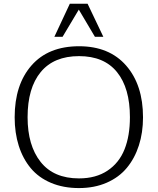

<svg xmlns="http://www.w3.org/2000/svg" viewBox="-20 -984 834 1016"><path d="M267.6 -789.1 349.6 -964.4H443.4L526.9 -789.1H482.4L397 -933.1L311 -789.1ZM397.9 -40Q487.8 -40 549.1 -81.1Q610.4 -122.1 638.9 -193.6Q667.5 -265.1 667.5 -363.8Q667.5 -518.1 599.1 -602.5Q530.8 -687 398.4 -687Q265.1 -687 195.6 -602.8Q126 -518.6 126 -363.8Q126 -213.9 195.1 -127Q264.2 -40 397.9 -40ZM397.9 11.2Q314.9 11.2 249.8 -16.4Q184.6 -43.9 142.8 -94Q101.1 -144 79.3 -212.4Q57.6 -280.8 57.6 -363.3Q57.6 -536.1 146.7 -637.7Q235.8 -739.3 398.4 -739.3Q558.1 -739.3 647.5 -637Q736.8 -534.7 736.8 -362.8Q736.8 -282.2 714.8 -214.1Q692.9 -146 651.1 -95.7Q609.4 -45.4 544.4 -17.1Q479.5 11.2 397.9 11.2Z"/></svg>

Font: Oxygen Light
Style: Regular
Weight: 300
Designer: vernon adams
Foundry: Vernon Adams
Version: Version Release 0.2.3 webfont; ttfautohint (v0.93.3-1d66) -l